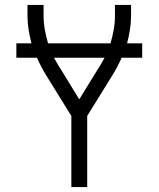

<svg xmlns="http://www.w3.org/2000/svg" viewBox="-20 -755 640 775"><path d="M268 0V-287L167 -450Q156 -468 146.5 -486Q137 -504 129 -522H46V-580H107Q100 -607 95.5 -635Q91 -663 91 -691V-735H156V-691Q156 -663 161 -635Q166 -607 174 -580H426Q434 -607 439 -635Q444 -663 444 -691V-735H509V-691Q509 -663 504.5 -635Q500 -607 493 -580H554V-522H471Q463 -504 453.5 -486Q444 -468 433 -450L332 -287V0ZM300 -354 378 -481Q385 -491 390.5 -501.5Q396 -512 402 -522H198Q204 -512 209.5 -501.5Q215 -491 222 -481Z"/></svg>

Font: Iosevka Curly Light Extended
Style: Regular
Weight: 300
Width: 7
Monospace: yes
Designer: Belleve Invis
Foundry: Belleve Invis
Version: Version 11.1.0; ttfautohint (v1.8.3)